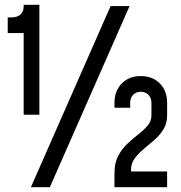

<svg xmlns="http://www.w3.org/2000/svg" viewBox="-20 -775 748 795"><path d="M78 -300V-638H12V-703H28Q51.5 -703 64.8 -715Q78 -727 78 -748V-755H143V-300ZM108 0 438 -750H516.5L186.5 0ZM454 0V-58.5Q454 -100.5 469.5 -129.8Q485 -159 507.8 -180.2Q530.5 -201.5 553.2 -219.2Q576 -237 591.5 -255.2Q607 -273.5 607 -297V-349Q607 -369.5 595 -382.2Q583 -395 562.5 -395Q543 -395 531 -382.2Q519 -369.5 519 -349V-329H454V-349Q454 -398.5 484 -429.2Q514 -460 562.5 -460Q612 -460 642 -429.2Q672 -398.5 672 -349V-297Q672 -264 657 -239.8Q642 -215.5 619.8 -196Q597.5 -176.5 575.2 -158.2Q553 -140 537.8 -119.2Q522.5 -98.5 522.5 -72V-65H672V0Z"/></svg>

Font: Mohave Light Medium
Style: Regular
Weight: 500
Version: Version 2.003